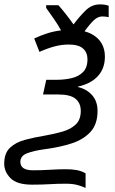

<svg xmlns="http://www.w3.org/2000/svg" viewBox="-67 -684 534 894"><path d="M331.5 190.9Q313 182.6 291.7 177Q270.5 171.4 239.3 171.4Q199.2 171.4 164.3 173.6Q129.4 175.8 82.5 175.8Q11.7 175.8 -17.8 145.8Q-47.4 115.7 -47.4 78.6Q-47.4 29.3 -20.5 3.9Q6.3 -21.5 50.5 -33.2Q94.7 -44.9 145.5 -53.2Q187 -60.5 224.4 -71.3Q261.7 -82 285.4 -104.2Q309.1 -126.5 309.1 -167.5Q309.1 -203.6 284.9 -223.9Q260.7 -244.1 204.6 -244.1H133.3L148.4 -312.5H197.8Q232.4 -312.5 265.1 -319.8Q297.9 -327.1 319.1 -347.9Q340.3 -368.7 340.3 -408.2Q340.3 -439.5 319.6 -458Q298.8 -476.6 253.9 -476.6Q219.7 -476.6 187.5 -468Q155.3 -459.5 116.7 -442.4L92.3 -504.9Q122.6 -519 153.1 -528.8Q183.6 -538.6 217.3 -542.5Q202.6 -569.3 183.8 -596.2Q165 -623 147.9 -647V-659.7H205.1Q239.3 -621.1 275.4 -570.3Q303.2 -607.4 331.8 -635.5Q360.4 -663.6 398.9 -663.6Q413.1 -663.6 422.9 -661.6Q432.6 -659.7 439 -657.2V-604Q432.6 -605.5 425.8 -606.4Q418.9 -607.4 409.2 -607.4Q389.2 -607.4 370.8 -590.6Q352.5 -573.7 326.7 -538.1Q371.6 -525.9 396.5 -495.6Q421.4 -465.3 421.4 -419.9Q421.4 -365.2 388.7 -329.6Q356 -293.9 295.9 -280.8V-278.8Q336.4 -269.5 361.8 -241Q387.2 -212.4 387.2 -167.5Q387.2 -106 354.7 -70.3Q322.3 -34.7 268.1 -16.8Q213.9 1 147.5 9.8Q89.8 17.6 58.8 29.8Q27.8 42 27.8 69.8Q27.8 108.9 86.9 108.9Q128.9 108.9 166.5 106.4Q204.1 104 240.7 104Q266.6 104 288.6 107.7Q310.5 111.3 331.5 123Z"/></svg>

Font: Open Sans
Style: Italic
Weight: 400
Italic angle: -12°
Designer: Monotype Design Team
Foundry: Monotype Imaging Inc.
Version: Version 3.000; ttfautohint (v1.8.4)